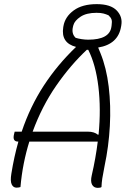

<svg xmlns="http://www.w3.org/2000/svg" viewBox="-20 -905 640 929"><path d="M79 0Q75 1 71 2Q67 3 60 3Q44 3 36.5 -13Q29 -29 35 -65Q48 -146 69 -220H67Q39 -220 48 -256L51 -268H85Q126 -390 192 -491Q258 -592 348 -678Q274 -697 286 -773L287 -779Q295 -824 336.5 -854.5Q378 -885 448 -885Q515 -885 544.5 -854.5Q574 -824 567 -783L566 -777Q552 -691 455 -675Q457 -669 460 -662.5Q463 -656 466 -648Q495 -577 506 -485.5Q517 -394 511.5 -295Q506 -196 486 -102Q478 -62 475 -42Q472 -22 471 0Q466 4 453 4Q434 4 425.5 -11.5Q417 -27 424 -57Q443 -139 453 -220H122Q106 -169 95 -113.5Q84 -58 79 0ZM447 -843Q398 -843 369.5 -824Q341 -805 335 -783L333 -775Q325 -742 346 -722Q359 -718 375.5 -715.5Q392 -713 407 -713Q510 -713 519 -775L520 -782Q523 -801 519.5 -811Q516 -821 505 -831Q494 -836 481 -839.5Q468 -843 447 -843ZM405 -268Q436 -268 454 -253L457 -254Q469 -379 456 -486Q443 -593 407 -664H400Q321 -590 252 -490.5Q183 -391 138 -268Z"/></svg>

Font: Recursive Mn Csl St Lt
Style: Italic
Weight: 300
Italic angle: -15°
Monospace: yes
Version: Version 1.079;hotconv 1.0.112;makeotfexe 2.5.65598; ttfautoh